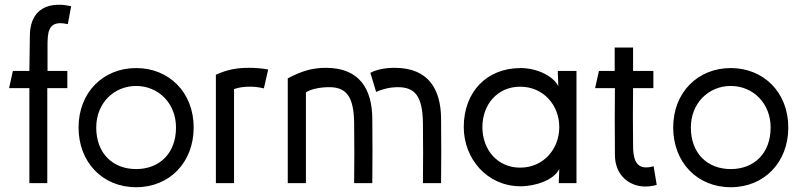

<svg xmlns="http://www.w3.org/2000/svg" viewBox="-20 -767 3360 804"><path d="M232 -747C158 -749 105 -710 105 -615C104 -562 104 -515 103 -470H34L18 -398H103V0H178V-398H262V-470H179V-574C179 -626 181 -670 233 -670C240 -670 248 -669 264 -666L278 -741C258 -745 245 -747 232 -747Z M550 -407C643 -407 717 -335 717 -233C717 -124 647 -59 550 -59C453 -59 383 -124 383 -233C383 -335 457 -407 550 -407ZM309 -233C309 -88 409 17 550 17C691 17 791 -88 791 -233C791 -381 687 -482 550 -482C413 -482 309 -381 309 -233Z M1085 -397 1103 -476C1077 -481 1048 -483 1022 -483C973 -483 932 -476 884 -454V0H960V-394C983 -402 1005 -404 1027 -404C1043 -404 1058 -403 1085 -397Z M1261 0V-380C1279 -393 1319 -402 1358 -402C1429 -402 1462 -365 1463 -250C1464 -165 1464 -85 1463 0H1539C1540 -95 1540 -176 1539 -271C1538 -392 1487 -483 1345 -483C1286 -483 1243 -469 1185 -439V0ZM1531 -462 1555 -382C1575 -392 1611 -402 1646 -402C1717 -402 1750 -365 1751 -250C1752 -165 1752 -85 1751 0H1827C1828 -95 1828 -176 1827 -271C1826 -392 1775 -483 1633 -483C1593 -483 1557 -476 1531 -462Z M2158 -65C2063 -65 2000 -140 2000 -235C2000 -329 2063 -404 2158 -404C2256 -404 2322 -326 2322 -235C2322 -143 2256 -65 2158 -65ZM1922 -235C1922 -103 2019 13 2160 13C2225 13 2302 -15 2322 -60L2320 -8V0H2394V-470H2316V-458L2318 -406C2298 -447 2231 -482 2160 -482C2018 -482 1922 -382 1922 -235Z M2681 14C2694 14 2712 13 2730 7L2717 -71C2700 -66 2692 -66 2685 -66C2639 -66 2631 -111 2631 -159C2630 -239 2630 -318 2631 -398H2716V-470H2631V-568H2554V-470H2488L2472 -398H2555C2554 -305 2554 -251 2555 -118C2555 -31 2618 14 2681 14Z M3040 -407C3133 -407 3207 -335 3207 -233C3207 -124 3137 -59 3040 -59C2943 -59 2873 -124 2873 -233C2873 -335 2947 -407 3040 -407ZM2799 -233C2799 -88 2899 17 3040 17C3181 17 3281 -88 3281 -233C3281 -381 3177 -482 3040 -482C2903 -482 2799 -381 2799 -233Z"/></svg>

Font: Kreadon Medium
Style: Regular
Weight: 500
Designer: kohakuno
Foundry: StudioGnu
Version: Version 1.000;Glyphs 3.1.2 (3151)